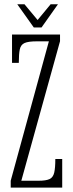

<svg xmlns="http://www.w3.org/2000/svg" viewBox="-20 -858 334 878"><path d="M29 0V-31.5L203.5 -669H148Q109.5 -669 92.2 -661.2Q75 -653.5 70.5 -632.2Q66 -611 66 -570.5H35V-700H254.5V-669.5L77.5 -31.5H156Q190.5 -31.5 206.8 -39.2Q223 -47 228 -68.8Q233 -90.5 233 -131H264.5V0ZM134.5 -732.5 59 -838.5H92L152 -766.5L211.5 -838.5H245L170 -732.5Z"/></svg>

Font: Imbue 10pt ExtraLight
Style: Regular
Weight: 200
Designer: Tyler Finck
Foundry: Etcetera Type Company
Version: Version 1.102; ttfautohint (v1.8.3)